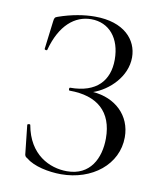

<svg xmlns="http://www.w3.org/2000/svg" viewBox="-76 -698 653 772"><g transform="rotate(10 251.0 -312.0)"><path d="M246 -4C176 -4 90 -43 69 -162C68 -166 57 -164 57 -160L69 -49C70 -35 71 -33 83 -26C113 -1 173 12 225 12C351 12 452 -67 452 -179C452 -268 386 -329 295 -336C358 -358 425 -421 425 -500C425 -572 369 -636 250 -636C207 -636 156 -628 102 -609C90 -605 89 -602 87 -586L73 -473C73 -469 83 -467 84 -471C112 -576 171 -623 237 -623C310 -623 358 -567 358 -479C358 -394 309 -337 201 -337C196 -337 196 -325 201 -325C314 -325 378 -270 378 -161C378 -80 341 -4 246 -4Z"/></g></svg>

Font: Cormorant Garamond
Style: Regular
Weight: 400
Designer: Christian Thalmann (Catharsis Fonts)
Foundry: Catharsis Fonts
Version: Version 4.002;Glyphs 3.4 (3410)